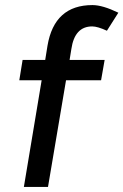

<svg xmlns="http://www.w3.org/2000/svg" viewBox="-20 -736 486 756"><path d="M344 -716Q384 -716 446 -686L401 -615Q364 -632 343 -632Q274 -632 261 -543L254 -500H392L378 -420H240L169 0H74L144 -420H56L69 -500H158L167 -556Q194 -716 344 -716Z"/></svg>

Font: Oak Sans Medium
Style: Italic
Weight: 500
Italic angle: -9.49998°
Foundry: Erik Kennedy, Walven
Version: Version 1.000